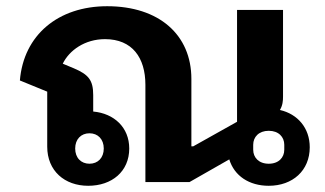

<svg xmlns="http://www.w3.org/2000/svg" viewBox="-20 -586 1045 618"><path d="M845 12C922 12 977 -37 977 -112C977 -174 938 -219 881 -232C890 -247 891 -262 891 -275V-554H743V-194L602 -115H596V-332C596 -474 492 -566 325 -566C167 -566 56 -473 44 -327L132 -291V-114C132 -36 188 12 264 12C340 12 396 -34 396 -108C396 -176 347 -221 280 -227V-280C280 -328 265 -346 218 -366L182 -381C203 -424 253 -460 318 -460C406 -460 448 -400 448 -313V0H590L718 -73C734 -20 782 12 845 12ZM845 -59C813 -59 795 -79 795 -104V-120C795 -145 813 -165 845 -165C877 -165 895 -145 895 -120V-104C895 -79 877 -59 845 -59ZM268 -157C295 -157 314 -138 314 -108C314 -78 295 -59 268 -59C241 -59 222 -78 222 -108C222 -138 241 -157 268 -157Z"/></svg>

Font: IBM Plex Thai Looped
Style: Bold
Weight: 700
Designer: Mike Abbink, Paul van der Laan, Pieter van Rosmalen, Ben Mitchell, Mark Frömberg
Foundry: Bold Monday
Version: Version 1.0